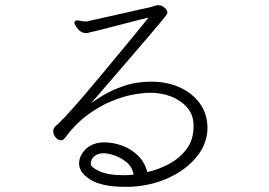

<svg xmlns="http://www.w3.org/2000/svg" viewBox="-20 -719 1040 743"><path d="M729 -237V-229Q729 -179 702.5 -143Q676 -107 635 -85Q594 -63 550 -53Q540 -92 513.5 -117.5Q487 -143 452.5 -155.5Q418 -168 384 -168Q339 -168 312.5 -142.5Q286 -117 286 -86Q286 -51 330.5 -23.5Q375 4 464 4H484Q566 0 634 -31.5Q702 -63 742.5 -114Q783 -165 783 -226Q783 -229 782.5 -232.5Q782 -236 782 -239Q778 -289 748 -326Q718 -363 670.5 -383Q623 -403 566 -403Q506 -403 458 -386Q410 -369 378 -349.5Q346 -330 333 -320Q421 -422 477 -487Q533 -552 564 -588.5Q595 -625 608.5 -641.5Q622 -658 625 -663Q628 -668 628 -670Q628 -675 623.5 -682Q619 -689 607 -696Q600 -699 593 -699Q584 -699 575.5 -695.5Q567 -692 557 -690Q550 -689 526.5 -683.5Q503 -678 472 -671Q441 -664 409 -657Q377 -650 353 -644.5Q329 -639 321 -637Q317 -636 310 -636Q301 -636 293 -638Q285 -640 279 -640Q273 -640 270 -637Q268 -635 268 -631Q268 -624 281 -607.5Q294 -591 313 -591Q320 -591 327 -593.5Q334 -596 342 -597Q362 -602 394 -610Q426 -618 459.5 -627Q493 -636 519.5 -642.5Q546 -649 555 -651Q549 -643 524 -612.5Q499 -582 462.5 -538Q426 -494 385.5 -445Q345 -396 306.5 -351Q268 -306 238.5 -274Q209 -242 196 -232Q186 -223 186 -211Q186 -198 195.5 -187Q205 -176 216 -176Q225 -176 231 -185Q271 -239 317 -273Q363 -307 408 -326Q453 -345 493 -352.5Q533 -360 561 -360Q606 -360 643.5 -345Q681 -330 704.5 -302.5Q728 -275 729 -237ZM497 -43Q487 -42 476.5 -41.5Q466 -41 457 -41Q398 -41 364.5 -56.5Q331 -72 331 -85Q331 -102 344.5 -114Q358 -126 382 -126Q398 -126 423 -117.5Q448 -109 470 -91Q492 -73 497 -43Z"/></svg>

Font: Klee One
Style: Regular
Weight: 400
Designer: Fontworks Inc.
Foundry: Fontworks Inc.
Version: Version 1.100